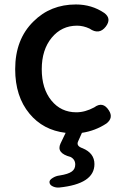

<svg xmlns="http://www.w3.org/2000/svg" viewBox="-20 -584 557 860"><path d="M219 252Q204 246 202 235Q199 223 216 213Q230 204 247 202Q286 196 302 184Q317 173 317 153Q317 130 296 119Q231 102 251 59L274 11Q173 -1 112 -75Q48 -152 48 -274Q48 -408 130 -488Q206 -564 320 -564Q391 -564 447 -526Q481 -501 454 -465Q424 -426 381 -456Q353 -469 325 -469Q256 -469 211.5 -415Q167 -361 167 -274Q167 -187 210 -134Q253 -81 322 -81Q361 -81 402 -103Q441 -132 468 -89Q489 -56 457 -31Q407 2 347 11L330 49Q320 70 350 80Q403 102 403 151Q403 240 245 256Q231 257 219 252Z"/></svg>

Font: GenSenRounded JP M
Style: Regular
Weight: 500
Version: Version 1.501;PS 1;hotconv 16.6.51;makeotf.lib2.5.65220